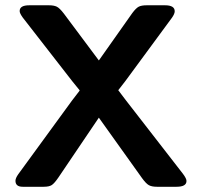

<svg xmlns="http://www.w3.org/2000/svg" viewBox="-20 -714 773 734"><path d="M39.1 -22.9Q39.1 -32.7 49.8 -47.9L254.9 -329.1L284.2 -367.2V-369.1L256.8 -402.8L66.9 -647Q54.7 -664.1 55.2 -671.9Q55.2 -693.8 91.8 -693.8Q91.8 -693.8 167 -693.8Q186 -693.8 197 -688.5Q208 -683.1 224.1 -662.1L357.9 -482.9Q360.8 -487.8 485.8 -664.1Q500 -683.1 510.5 -688.5Q521 -693.8 541 -693.8H610.8Q647.9 -693.8 647.9 -670.9Q647.9 -661.1 637.2 -646L459 -403.8L432.1 -369.1Q434.1 -366.2 460.9 -331.1L679.2 -49.8Q693.4 -30.8 692.9 -22Q692.9 0 654.8 0H580.1Q560.1 0 549.1 -6.1Q538.1 -12.2 522.9 -33.2L357.9 -264.2L203.1 -35.2Q188 -13.2 178 -6.6Q168 0 147 0H66.9Q39.1 0 39.1 -22.9Z"/></svg>

Font: CMU Sans Serif
Style: Bold
Weight: 700
Version: Version 0.7.0